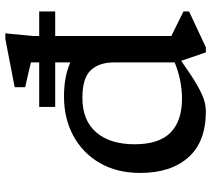

<svg xmlns="http://www.w3.org/2000/svg" viewBox="-56 -726 792 720"><g transform="rotate(-90 340.0 -366.0)"><path d="M299 -555V-615H466V-646Q461 -647.5 443.2 -651.5Q425.5 -655.5 405.5 -660.2Q385.5 -665 373 -667.5V-707L554 -742H575L565 -639V-615H657V-555H565V-119.5L657 -74V-53L522.5 10H503.5L472 -82.5Q413 -41 378 -21.2Q343 -1.5 321.8 4.2Q300.5 10 282.5 10Q168 10 109.8 -55.8Q51.5 -121.5 51.5 -236Q51.5 -323.5 88.8 -387.8Q126 -452 190.8 -487Q255.5 -522 337.5 -522Q374.5 -522 405.2 -516.5Q436 -511 466 -498.5V-555ZM466 -334Q466 -390 436.8 -421.5Q407.5 -453 333 -453Q248.5 -453 203.8 -401.2Q159 -349.5 159 -257Q159 -166 202.5 -122.8Q246 -79.5 330 -79.5Q398 -79.5 466 -107Z"/></g></svg>

Font: Newsreader 6pt
Style: Regular
Weight: 400
Designer: Hugues Gentile
Foundry: Production Type
Version: Version 1.003; ttfautohint (v1.8.3)